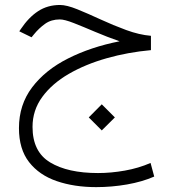

<svg xmlns="http://www.w3.org/2000/svg" viewBox="-20 -415 694 772"><path d="M586.9 -271V-213.4Q494.6 -205.1 409.2 -180.9Q323.7 -156.7 256.3 -117.7Q189 -78.6 149.9 -25.1Q110.8 28.3 110.8 95.2Q110.8 195.3 181.6 238Q252.4 280.8 374 280.8Q426.3 280.8 481.7 271Q537.1 261.2 585.4 240.2L600.1 294.9Q552.2 315.9 490.7 326.7Q429.2 337.4 366.7 337.4Q278.3 337.4 208 313.2Q137.7 289.1 96.9 236.8Q56.2 184.6 56.2 100.1Q56.2 6.3 109.1 -63.7Q162.1 -133.8 253.7 -179.9Q345.2 -226.1 460.9 -249Q410.2 -266.6 362.1 -287.1Q314 -307.6 276.6 -322.3Q239.3 -336.9 220.7 -336.9Q186 -336.9 161.4 -319.3Q136.7 -301.8 115.7 -275.9L106.9 -265.1L57.6 -289.1L63.5 -297.9Q95.2 -345.2 133.3 -370.1Q171.4 -395 221.2 -395Q248 -395 290.8 -377.7Q333.5 -360.4 384.3 -336.9Q435.1 -313.5 487.5 -294.2Q540 -274.9 586.9 -271ZM389.2 4.4 441.9 57.1 389.2 109.4 336.9 57.1Z"/></svg>

Font: Vazirmatn UI NL ExtraLight
Style: Regular
Weight: 200
Designer: Saber Rastikerdar
Foundry: Saber Rastikerdar
Version: Version 33.003